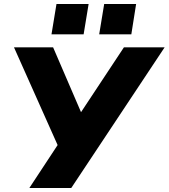

<svg xmlns="http://www.w3.org/2000/svg" viewBox="-20 -942 845 962"><path d="M127 0 287 -243 279 -192 50 -705H246L386 -380L601 -705H805L337 0ZM477 -770 502 -922H662L638 -770ZM238 -770 263 -922H424L399 -770Z"/></svg>

Font: Nunito Sans 7pt Black
Style: Italic
Weight: 900
Italic angle: -9°
Version: Version 3.101;gftools[0.9.27]